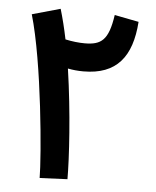

<svg xmlns="http://www.w3.org/2000/svg" viewBox="-51 -725 630 773"><g transform="rotate(5 264.5 -339.0)"><path d="M250 -1C250 -84 239 -269 213 -445C233 -441 254 -439 276 -439C410 -439 470 -515 480 -657L382 -676C367 -573 338 -552 271 -552C248 -552 220 -555 193 -561C184 -605 174 -645 163 -682L49 -650C105 -459 138 -80 138 4Z"/></g></svg>

Font: Noto Sans Arabic SemCond SemBd
Style: Regular
Weight: 600
Width: 4
Designer: Monotype Design Team, Nadine Chahine, Nizar Qandah and Khaled Hosny
Foundry: Monotype Imaging Inc.
Version: Version 2.012